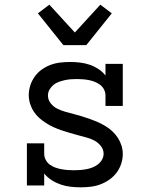

<svg xmlns="http://www.w3.org/2000/svg" viewBox="-20 -793 640 821"><path d="M324 8Q303 8 281.5 5.5Q260 3 239.5 -4Q219 -11 201 -22.5Q183 -34 169 -51V0H95V-180H169V-135Q169 -122 175.5 -109.5Q182 -97 193 -89Q204 -81 216.5 -76.5Q229 -72 242.5 -69.5Q256 -67 269.5 -66Q283 -65 296 -65Q309 -65 322.5 -66Q336 -67 349.5 -69.5Q363 -72 375.5 -77Q388 -82 398.5 -90Q409 -98 416 -110Q423 -122 423 -136Q423 -154 411 -169Q399 -184 382.5 -192.5Q366 -201 348.5 -205.5Q331 -210 313 -215Q295 -220 277.5 -225Q260 -230 242.5 -236Q225 -242 208.5 -249.5Q192 -257 176.5 -267Q161 -277 147.5 -289Q134 -301 124 -316.5Q114 -332 108.5 -350Q103 -368 103 -386Q103 -407 109.5 -427.5Q116 -448 128.5 -465.5Q141 -483 158.5 -495.5Q176 -508 196 -515.5Q216 -523 237.5 -525.5Q259 -528 280 -528Q301 -528 322 -525.5Q343 -523 362.5 -516.5Q382 -510 400 -498.5Q418 -487 431 -470V-520H505V-340H431V-385Q431 -398 425 -410Q419 -422 408.5 -430Q398 -438 385.5 -443Q373 -448 360 -450.5Q347 -453 334 -454Q321 -455 308 -455Q295 -455 282 -454Q269 -453 256 -450Q243 -447 230.5 -442.5Q218 -438 208 -429.5Q198 -421 191.5 -409.5Q185 -398 185 -385Q185 -366 197 -351Q209 -336 225.5 -328Q242 -320 259.5 -315Q277 -310 295 -305.5Q313 -301 330.5 -295.5Q348 -290 365 -284Q382 -278 399 -270.5Q416 -263 431.5 -253.5Q447 -244 460.5 -231.5Q474 -219 484 -203.5Q494 -188 499.5 -170.5Q505 -153 505 -134Q505 -113 498 -92Q491 -71 478 -54Q465 -37 447 -24.5Q429 -12 409 -4.5Q389 3 367.5 5.5Q346 8 324 8ZM251 -600 142 -736 191 -773 300 -654 409 -773 458 -736 349 -600Z"/></svg>

Font: Iosevka HT Extended
Style: Regular
Weight: 400
Width: 7
Monospace: yes
Designer: Belleve Invis
Foundry: Belleve Invis
Version: Version 32.3.0; ttfautohint (v1.8.4)